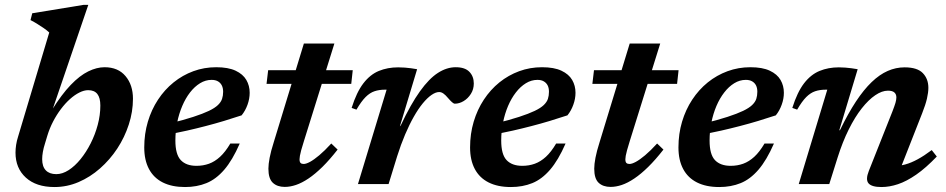

<svg xmlns="http://www.w3.org/2000/svg" viewBox="-20 -742 3813 774"><path d="M161.5 -164Q155.5 -145.5 152.8 -129.5Q150 -113.5 150 -100.5Q150 -70.5 164.8 -55.2Q179.5 -40 207 -40Q231.5 -40 256.8 -56.2Q282 -72.5 304.8 -100.5Q327.5 -128.5 345.5 -164Q363.5 -199.5 374 -238.8Q384.5 -278 384.5 -316.5Q384.5 -347.5 372.5 -363Q360.5 -378.5 335.5 -378.5Q319 -378.5 300 -369Q281 -359.5 262 -342.5Q243 -325.5 225.5 -302.2Q208 -279 194 -252Q180 -225 171 -195.5ZM178.5 -611Q169.5 -619.5 157.2 -628Q145 -636.5 131.2 -645Q117.5 -653.5 103 -661L110 -688.5L317.5 -722.5H336L189 -292V-298Q228.5 -361.5 265 -399.5Q301.5 -437.5 335.8 -454.2Q370 -471 401.5 -471Q456 -471 486 -435.2Q516 -399.5 516 -344Q516 -291.5 499.2 -240Q482.5 -188.5 452.8 -143.2Q423 -98 383.2 -63Q343.5 -28 296.8 -8Q250 12 199.5 12Q126 12 84.2 -26Q42.5 -64 42.5 -126.5Q42.5 -141.5 45 -158Q47.5 -174.5 53 -191.5Z M833 -420Q808.5 -420 786.5 -406.5Q764.5 -393 746.2 -369.5Q728 -346 714.8 -315Q701.5 -284 694.2 -248.2Q687 -212.5 687 -175.5Q687 -119.5 708.8 -96.5Q730.5 -73.5 772 -73.5Q799 -73.5 822.5 -82Q846 -90.5 867.2 -110Q888.5 -129.5 908.5 -163.5H946.5Q917 -96 884 -57.8Q851 -19.5 812.2 -3.8Q773.5 12 726 12Q673 12 636.2 -6.5Q599.5 -25 580.5 -60.8Q561.5 -96.5 561.5 -147.5Q561.5 -202.5 576 -251.2Q590.5 -300 617 -340.2Q643.5 -380.5 679.8 -409.8Q716 -439 759.5 -455Q803 -471 851.5 -471Q900 -471 929.8 -457Q959.5 -443 973 -419.8Q986.5 -396.5 986.5 -368Q986.5 -344 977.8 -319.8Q969 -295.5 954 -277Q919.5 -265.5 883 -254.5Q846.5 -243.5 809 -233.8Q771.5 -224 734 -215.5Q696.5 -207 660.5 -200L662.5 -244Q720 -258 759 -270.8Q798 -283.5 822 -295Q846 -306.5 858.5 -318.5Q871 -330.5 875.2 -343.5Q879.5 -356.5 879.5 -372Q879.5 -387 874.2 -397.5Q869 -408 858.8 -414Q848.5 -420 833 -420Z M1054.5 -404 1061 -459H1402L1396 -404ZM1205 -172.5Q1198 -150.5 1194.2 -136.5Q1190.5 -122.5 1189 -114Q1187.5 -105.5 1187.5 -100Q1187.5 -89 1191.8 -85Q1196 -81 1204 -81Q1214 -81 1229.8 -89.5Q1245.5 -98 1267 -116Q1288.5 -134 1315.5 -163.5L1341 -139Q1309 -98 1279.8 -69.2Q1250.5 -40.5 1223.8 -22.5Q1197 -4.5 1173.2 3.5Q1149.5 11.5 1128 11.5Q1097.5 11.5 1079.8 -5.2Q1062 -22 1062 -62Q1062 -80 1067 -106.2Q1072 -132.5 1083.5 -168.5L1205 -566.5H1328Z M1538.5 -380.5Q1537 -380.5 1535.2 -380.5Q1533.5 -380.5 1532 -380.5Q1508.5 -380.5 1489.8 -374.2Q1471 -368 1453.8 -350.8Q1436.5 -333.5 1417 -300L1397.5 -307Q1417.5 -370.5 1444.8 -406Q1472 -441.5 1507.2 -456Q1542.5 -470.5 1585 -470.5Q1600 -470.5 1612 -469.5Q1624 -468.5 1636 -467Q1648 -465.5 1661.5 -463L1592 -232.5L1595.5 -236.5Q1636 -322.5 1673 -374Q1710 -425.5 1745.5 -448.2Q1781 -471 1817 -471Q1854.5 -471 1872.2 -452.5Q1890 -434 1890 -405.5Q1890 -382 1878.2 -363.5Q1866.5 -345 1849 -334.5Q1831.5 -324 1813.5 -324Q1809 -324 1802 -330.2Q1795 -336.5 1785.5 -347.5Q1776.5 -358.5 1767.8 -364.8Q1759 -371 1750.5 -371Q1736.5 -371 1719.5 -359.2Q1702.5 -347.5 1684.2 -325.2Q1666 -303 1648 -271.2Q1630 -239.5 1613 -199.5Q1596 -159.5 1581 -112L1546.5 0H1423Z M2146.5 -420Q2122 -420 2100 -406.5Q2078 -393 2059.8 -369.5Q2041.5 -346 2028.2 -315Q2015 -284 2007.8 -248.2Q2000.5 -212.5 2000.5 -175.5Q2000.5 -119.5 2022.2 -96.5Q2044 -73.5 2085.5 -73.5Q2112.5 -73.5 2136 -82Q2159.5 -90.5 2180.8 -110Q2202 -129.5 2222 -163.5H2260Q2230.5 -96 2197.5 -57.8Q2164.5 -19.5 2125.8 -3.8Q2087 12 2039.5 12Q1986.5 12 1949.8 -6.5Q1913 -25 1894 -60.8Q1875 -96.5 1875 -147.5Q1875 -202.5 1889.5 -251.2Q1904 -300 1930.5 -340.2Q1957 -380.5 1993.2 -409.8Q2029.5 -439 2073 -455Q2116.5 -471 2165 -471Q2213.5 -471 2243.2 -457Q2273 -443 2286.5 -419.8Q2300 -396.5 2300 -368Q2300 -344 2291.2 -319.8Q2282.5 -295.5 2267.5 -277Q2233 -265.5 2196.5 -254.5Q2160 -243.5 2122.5 -233.8Q2085 -224 2047.5 -215.5Q2010 -207 1974 -200L1976 -244Q2033.5 -258 2072.5 -270.8Q2111.5 -283.5 2135.5 -295Q2159.5 -306.5 2172 -318.5Q2184.5 -330.5 2188.8 -343.5Q2193 -356.5 2193 -372Q2193 -387 2187.8 -397.5Q2182.5 -408 2172.2 -414Q2162 -420 2146.5 -420Z M2368 -404 2374.5 -459H2715.5L2709.5 -404ZM2518.5 -172.5Q2511.5 -150.5 2507.8 -136.5Q2504 -122.5 2502.5 -114Q2501 -105.5 2501 -100Q2501 -89 2505.2 -85Q2509.5 -81 2517.5 -81Q2527.5 -81 2543.2 -89.5Q2559 -98 2580.5 -116Q2602 -134 2629 -163.5L2654.5 -139Q2622.5 -98 2593.2 -69.2Q2564 -40.5 2537.2 -22.5Q2510.5 -4.5 2486.8 3.5Q2463 11.5 2441.5 11.5Q2411 11.5 2393.2 -5.2Q2375.5 -22 2375.5 -62Q2375.5 -80 2380.5 -106.2Q2385.5 -132.5 2397 -168.5L2518.5 -566.5H2641.5Z M2986.5 -420Q2962 -420 2940 -406.5Q2918 -393 2899.8 -369.5Q2881.5 -346 2868.2 -315Q2855 -284 2847.8 -248.2Q2840.5 -212.5 2840.5 -175.5Q2840.5 -119.5 2862.2 -96.5Q2884 -73.5 2925.5 -73.5Q2952.5 -73.5 2976 -82Q2999.5 -90.5 3020.8 -110Q3042 -129.5 3062 -163.5H3100Q3070.5 -96 3037.5 -57.8Q3004.5 -19.5 2965.8 -3.8Q2927 12 2879.5 12Q2826.5 12 2789.8 -6.5Q2753 -25 2734 -60.8Q2715 -96.5 2715 -147.5Q2715 -202.5 2729.5 -251.2Q2744 -300 2770.5 -340.2Q2797 -380.5 2833.2 -409.8Q2869.5 -439 2913 -455Q2956.5 -471 3005 -471Q3053.5 -471 3083.2 -457Q3113 -443 3126.5 -419.8Q3140 -396.5 3140 -368Q3140 -344 3131.2 -319.8Q3122.5 -295.5 3107.5 -277Q3073 -265.5 3036.5 -254.5Q3000 -243.5 2962.5 -233.8Q2925 -224 2887.5 -215.5Q2850 -207 2814 -200L2816 -244Q2873.5 -258 2912.5 -270.8Q2951.5 -283.5 2975.5 -295Q2999.5 -306.5 3012 -318.5Q3024.5 -330.5 3028.8 -343.5Q3033 -356.5 3033 -372Q3033 -387 3027.8 -397.5Q3022.5 -408 3012.2 -414Q3002 -420 2986.5 -420Z M3193.5 -300 3174 -307Q3194 -370.5 3221.2 -406Q3248.5 -441.5 3283.8 -456Q3319 -470.5 3361.5 -470.5Q3375.5 -470.5 3387.5 -469.5Q3399.5 -468.5 3411.5 -467Q3423.5 -465.5 3437.5 -463L3363 -215.5L3367 -219Q3399 -285 3430.5 -332.8Q3462 -380.5 3493.8 -411Q3525.5 -441.5 3558.5 -456Q3591.5 -470.5 3626.5 -470.5Q3678 -470.5 3700.2 -447.2Q3722.5 -424 3722.5 -388Q3722.5 -369.5 3716.8 -344.5Q3711 -319.5 3697.5 -285.5L3600.5 -38.5L3582.5 -73.5Q3605.5 -72.5 3629.2 -79Q3653 -85.5 3679.2 -99.8Q3705.5 -114 3736 -137L3756.5 -111Q3712.5 -65 3673.5 -38Q3634.5 -11 3600 0.5Q3565.5 12 3533.5 12Q3494 12 3481.2 -3Q3468.5 -18 3482.5 -53L3577.5 -292.5Q3586 -314.5 3589.8 -327.2Q3593.5 -340 3593.5 -349.5Q3593.5 -362 3585.5 -369.2Q3577.5 -376.5 3559.5 -376.5Q3535.5 -376.5 3508.5 -358.2Q3481.5 -340 3454 -305.2Q3426.5 -270.5 3401.5 -220.2Q3376.5 -170 3356.5 -106.5L3323 0H3200L3315 -380.5Q3313.5 -380.5 3311.8 -380.5Q3310 -380.5 3308.5 -380.5Q3285 -380.5 3266.2 -374.2Q3247.5 -368 3230.2 -350.8Q3213 -333.5 3193.5 -300Z"/></svg>

Font: Newsreader SemiBold
Style: Italic
Weight: 600
Italic angle: -17°
Designer: Hugues Gentile
Foundry: Production Type
Version: Version 1.003